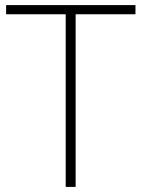

<svg xmlns="http://www.w3.org/2000/svg" viewBox="-20 -734 555 754"><path d="M277 0H238V-678H4V-714H512V-678H277Z"/></svg>

Font: Noto Sans Khmer UI ExtraLight
Style: Regular
Weight: 200
Designer: Danh Hong and the Monotype Design Team
Foundry: Monotype Imaging Inc.
Version: Version 2.002; ttfautohint (v1.8.4.7-5d5b)